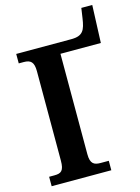

<svg xmlns="http://www.w3.org/2000/svg" viewBox="-127 -930 732 1001"><g transform="rotate(-15 238.5 -429.0)"><path d="M24 0H346V-51H302C267 -51 247 -61 247 -113V-655H465L473 -858H414L406 -804C397 -743 385 -714 322 -714H24V-663H51C88 -663 105 -649 105 -599V-117C105 -61 89 -51 52 -51H24Z"/></g></svg>

Font: Noto Serif Condensed
Style: Bold
Weight: 700
Width: 3
Designer: Monotype Design Team
Foundry: Monotype Imaging Inc.
Version: Version 2.015